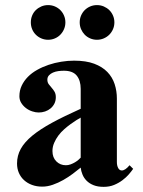

<svg xmlns="http://www.w3.org/2000/svg" viewBox="-20 -727 560 754"><path d="M429.2 -639.2Q429.2 -625 423.8 -612.5Q418.5 -600.1 409.2 -590.8Q399.9 -581.5 387.5 -576.2Q375 -570.8 360.8 -570.8Q346.7 -570.8 334.2 -576.2Q321.8 -581.5 312.7 -590.8Q303.7 -600.1 298.3 -612.5Q293 -625 293 -639.2Q293 -653.3 298.3 -665.8Q303.7 -678.2 312.7 -687.3Q321.8 -696.3 334.2 -701.7Q346.7 -707 360.8 -707Q375 -707 387.5 -701.7Q399.9 -696.3 409.2 -687.3Q418.5 -678.2 423.8 -665.8Q429.2 -653.3 429.2 -639.2ZM236.8 -639.2Q236.8 -625 231.4 -612.5Q226.1 -600.1 217 -590.8Q208 -581.5 195.6 -576.2Q183.1 -570.8 168.9 -570.8Q154.8 -570.8 142.3 -576.2Q129.9 -581.5 120.6 -590.8Q111.3 -600.1 106.2 -612.5Q101.1 -625 101.1 -639.2Q101.1 -653.3 106.2 -665.8Q111.3 -678.2 120.6 -687.3Q129.9 -696.3 142.3 -701.7Q154.8 -707 168.9 -707Q183.1 -707 195.6 -701.7Q208 -696.3 217 -687.3Q226.1 -678.2 231.4 -665.8Q236.8 -653.3 236.8 -639.2ZM502.9 -64Q496.6 -54.7 486.1 -42.5Q475.6 -30.3 460.9 -19.3Q446.3 -8.3 428 -0.7Q409.7 6.8 387.2 6.8Q363.8 6.8 347.4 0.2Q331.1 -6.3 320.3 -17.1Q309.6 -27.8 304 -41.5Q298.3 -55.2 296.9 -68.8Q282.7 -57.1 265.4 -44.2Q248 -31.2 228.3 -20Q208.5 -8.8 187.5 -1.5Q166.5 5.9 146 5.9Q124 5.9 106 -0.7Q87.9 -7.3 74.7 -19.3Q61.5 -31.2 54.2 -47.9Q46.9 -64.5 46.9 -85Q46.9 -115.7 61.5 -142.3Q76.2 -168.9 106.7 -194.1Q137.2 -219.2 184.3 -244.9Q231.4 -270.5 296.9 -299.8V-377.9Q296.9 -411.1 281.2 -430.2Q265.6 -449.2 231 -449.2Q220.7 -449.2 209.2 -447.8Q197.8 -446.3 188.2 -442.1Q178.7 -438 172.4 -431.2Q166 -424.3 166 -414.1Q166 -403.8 171.1 -396.7Q176.3 -389.6 182.6 -382.6Q189 -375.5 194.1 -366.9Q199.2 -358.4 199.2 -345.2Q199.2 -331.1 193.6 -320.1Q188 -309.1 178.7 -301.3Q169.4 -293.5 157.2 -289.3Q145 -285.2 131.8 -285.2Q120.1 -285.2 106.7 -289.6Q93.3 -293.9 82 -302.5Q70.8 -311 63.5 -322.8Q56.2 -334.5 56.2 -349.1Q56.2 -371.6 65.2 -390.6Q74.2 -409.7 89.6 -425.3Q105 -440.9 126 -452.6Q147 -464.4 170.9 -472.4Q194.8 -480.5 220.5 -484.6Q246.1 -488.8 271 -488.8Q317.9 -488.8 349.9 -476.8Q381.8 -464.8 401.6 -444.3Q421.4 -423.8 430.2 -396.7Q439 -369.6 439 -339.8V-90.8Q439 -76.7 444.1 -67.1Q449.2 -57.6 458.5 -57.6Q471.7 -57.6 488.8 -78.1ZM296.9 -265.1Q290.5 -261.7 280 -255.1Q269.5 -248.5 257.1 -239.5Q244.6 -230.5 231.9 -219.2Q219.2 -208 209.2 -194.6Q199.2 -181.2 192.6 -165.8Q186 -150.4 186 -133.8Q186 -108.4 201.2 -93.3Q216.3 -78.1 238.8 -78.1Q248 -78.1 257.3 -81.5Q266.6 -85 274.4 -89.6Q282.2 -94.2 288.1 -99.4Q293.9 -104.5 296.9 -107.9Z"/></svg>

Font: Tai Heritage Pro
Style: Bold
Weight: 700
Designer: Faah Baccam, Walt Agee, Victor Gaultney, Annie Olsen, Eric Hays
Foundry: SIL International
Version: Version 2.600